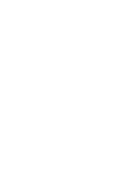

<svg xmlns="http://www.w3.org/2000/svg" viewBox="-20 -370 240 340"><path d="M100 -50Q100 -50 100 -50Q100 -50 100 -50Q100 -50 100 -50Q100 -50 100 -50Q100 -50 100 -50Q100 -50 100 -50Q100 -50 100 -50Q100 -50 100 -50Q100 -50 100 -50Q100 -50 100 -50Q100 -50 100 -50Q100 -50 100 -50ZM100 -350Q100 -350 100 -350Q100 -350 100 -350Q100 -350 100 -350Q100 -350 100 -350Q100 -350 100 -350Q100 -350 100 -350Q100 -350 100 -350Q100 -350 100 -350Q100 -350 100 -350Q100 -350 100 -350Q100 -350 100 -350Q100 -350 100 -350Z"/></svg>

Font: TINY 5x3
Style: Regular
Weight: 400
Designer: Jack Halten Fahnestock
Foundry: Velvetyne Type Foundry
Version: Version 1.002